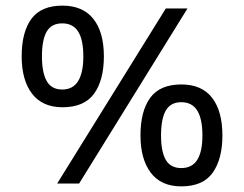

<svg xmlns="http://www.w3.org/2000/svg" viewBox="-20 -652 868 682"><path d="M569 -622H646L261 0H183ZM202 -271Q131 -271 94 -319Q57 -367 57 -452Q57 -538 91.5 -585Q126 -632 202 -632Q274 -632 311.5 -585Q349 -538 349 -452Q349 -367 314 -319Q279 -271 202 -271ZM201 -334Q239 -334 257.5 -364Q276 -394 276 -452Q276 -511 257.5 -540Q239 -569 201 -569Q163 -569 146 -540Q129 -511 129 -452Q129 -394 146 -364Q163 -334 201 -334ZM624 10Q552 10 515.5 -38.5Q479 -87 479 -171Q479 -257 513.5 -304.5Q548 -352 624 -352Q697 -352 733.5 -304.5Q770 -257 770 -171Q770 -87 735.5 -38.5Q701 10 624 10ZM624 -55Q662 -55 680.5 -84Q699 -113 699 -171Q699 -230 680.5 -259.5Q662 -289 624 -289Q586 -289 569 -259.5Q552 -230 552 -171Q552 -113 569 -84Q586 -55 624 -55Z"/></svg>

Font: bangla25
Style: Book
Weight: 400
Designer: Jelle Bosma - Monotype Design Team
Foundry: Monotype Imaging Inc.
Version: Version 2.003